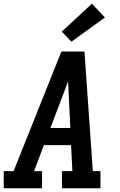

<svg xmlns="http://www.w3.org/2000/svg" viewBox="-27 -1012 647 1032"><path d="M-7 0V-92H46L303 -735H427L472 -92H513V0H306V-92H362L355 -232H209L156 -92H199V0ZM244 -324H351L343 -490Q342 -511 341 -532Q340 -553 339 -575Q331 -553 323 -532Q315 -511 307 -490ZM357 -788 305 -842 467 -992 537 -918Z"/></svg>

Font: Iosevka Slab SmBdExObl
Style: Regular
Weight: 600
Width: 7
Italic angle: -9°
Monospace: yes
Designer: Belleve Invis
Foundry: Belleve Invis
Version: Version 11.1.0; ttfautohint (v1.8.3)